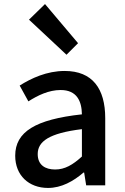

<svg xmlns="http://www.w3.org/2000/svg" viewBox="-20 -914 615 947"><path d="M217 13C283 13 342 -20 392 -63H395L405 0H499V-331C499 -477 436 -564 299 -564C211 -564 134 -528 77 -492L120 -414C167 -444 221 -470 279 -470C360 -470 383 -414 384 -350C155 -325 55 -264 55 -146C55 -49 122 13 217 13ZM252 -78C203 -78 166 -100 166 -154C166 -216 221 -257 384 -277V-142C339 -101 300 -78 252 -78ZM308 -644 365 -701 202 -894 123 -817Z"/></svg>

Font: Noto Sans Japanese Medium
Style: Regular
Weight: 500
Designer: Ryoko NISHIZUKA (kana & ideographs); Paul D. Hunt (Latin, Greek & Cyrillic); Wenlong ZHANG (bopomofo); Sandoll Communica
Foundry: Adobe Systems Incorporated
Version: Version 1.000;PS 1;hotconv 1.0.78;makeotf.lib2.5.61930